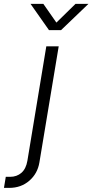

<svg xmlns="http://www.w3.org/2000/svg" viewBox="-129 -751 469 976"><path d="M106.4 -515.6H169.4L71.3 74.7Q62 131.3 20 167.7Q-22 204.1 -82 204.1H-108.9L-99.6 147.9H-78.1Q-43.5 147.9 -20 127.4Q3.4 106.9 10.3 65.9ZM91.3 -731.4 157.7 -636.2 254.9 -731.4H320.3V-731L181.2 -597.7H120.1L26.4 -731V-731.4Z"/></svg>

Font: Inter Display Light
Style: Italic
Weight: 300
Italic angle: -9.39999°
Designer: Rasmus Andersson
Foundry: rsms
Version: Version 4.000;git-a52131595